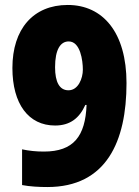

<svg xmlns="http://www.w3.org/2000/svg" viewBox="-20 -744 562 774"><path d="M490 -409C490 -613 395 -724 253 -724C114 -724 30 -627 30 -470C30 -325 95 -238 202 -238C263 -238 300 -268 324 -321H329C324 -195 277 -133 157 -133C125 -133 97 -136 69 -142V2C100 8 137 10 171 10C409 10 490 -174 490 -409ZM257 -577C304 -577 314 -500 314 -463C314 -429 296 -380 256 -380C220 -380 202 -413 202 -473C202 -545 224 -577 257 -577Z"/></svg>

Font: Noto Sans Hebrew Condensed Black
Style: Regular
Weight: 900
Width: 3
Designer: Monotype Design Team
Foundry: Monotype Imaging Inc.
Version: Version 2.004